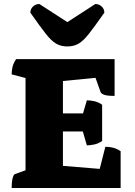

<svg xmlns="http://www.w3.org/2000/svg" viewBox="-20 -935 672 955"><path d="M38 0Q38 -29 42.5 -47.5Q47 -66 54 -69L107 -88V-547L38 -565Q38 -585 42.5 -603Q47 -621 60 -641H550V-458Q513 -458 498 -463.5Q483 -469 480 -478L455 -548L293 -532V-371H393L412 -436Q429 -436 449.5 -431.5Q470 -427 488 -414V-234Q470 -221 449.5 -216.5Q429 -212 412 -212L392 -281H293V-110L476 -95L504 -205Q524 -205 542 -200.5Q560 -196 580 -183V0ZM315 -704Q283 -704 259 -718Q235 -732 206.5 -768.5Q178 -805 131 -872Q131 -890 144 -902.5Q157 -915 176 -915L315 -825L454 -915Q473 -915 486 -902.5Q499 -890 499 -872Q452 -805 423.5 -768.5Q395 -732 371 -718Q347 -704 315 -704Z"/></svg>

Font: Petrona Black
Style: Regular
Weight: 900
Designer: Ringo R. Seeber
Foundry: Ringo R. Seeber
Version: Version 2.001; ttfautohint (v1.8.3)